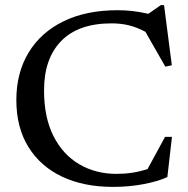

<svg xmlns="http://www.w3.org/2000/svg" viewBox="-20 -721 735 752"><path d="M436.5 -40Q468.5 -40 498 -44.5Q527.5 -49 558 -59L626.5 -185H653.5L635.5 -27.5Q598.5 -10.5 542.2 0.2Q486 11 422.5 11Q308 11 223 -29.2Q138 -69.5 91 -145.8Q44 -222 44 -329Q44 -435 91.5 -514.2Q139 -593.5 228 -637.2Q317 -681 441 -681Q469.5 -681 497 -678Q524.5 -675 561 -667L610 -701H622.5L653 -465.5L627.5 -460L549.5 -596.5Q514 -615 483.2 -622.2Q452.5 -629.5 417.5 -629.5Q287 -629.5 219.8 -560.5Q152.5 -491.5 152.5 -367Q152.5 -261 189.5 -188Q226.5 -115 290.8 -77.5Q355 -40 436.5 -40Z"/></svg>

Font: Newsreader Text Medium
Style: Regular
Weight: 500
Designer: Hugues Gentile
Foundry: Production Type
Version: Version 1.001